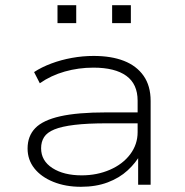

<svg xmlns="http://www.w3.org/2000/svg" viewBox="-20 -710 711 738"><path d="M291 8Q232 8 185 -11Q138 -30 112 -63Q86 -96 86 -139Q86 -187 115.5 -217.5Q145 -248 211.5 -263Q278 -278 389 -278H524V-236H392Q316 -236 266.5 -230Q217 -224 189 -212.5Q161 -201 149.5 -183Q138 -165 138 -140Q138 -92 181.5 -64Q225 -36 294 -36Q353 -36 402.5 -57.5Q452 -79 480.5 -117Q509 -155 509 -202V-323Q509 -387 465.5 -418.5Q422 -450 339 -450Q282 -450 229 -435Q176 -420 133 -390L111 -433Q140 -452 177.5 -466Q215 -480 256.5 -487.5Q298 -495 340 -495Q408 -495 456.5 -476Q505 -457 532 -418.5Q559 -380 559 -322V0H511V-116L520 -117Q502 -84 470.5 -55Q439 -26 394 -9Q349 8 291 8ZM411 -621V-690H483V-621ZM201 -621V-690H273V-621Z"/></svg>

Font: Nunito Sans 10pt Expanded ExtraLight
Style: Regular
Weight: 250
Width: 7
Designer: Vernon Adams
Foundry: Vernon Adams
Version: Version 3.101;gftools[0.9.27]